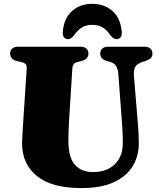

<svg xmlns="http://www.w3.org/2000/svg" viewBox="-20 -938 808 978"><path d="M601.5 -310 583 -558.5Q581 -586.5 571.2 -601.8Q561.5 -617 541 -622.5L526.5 -626.5Q490.5 -636 490.5 -665.5Q490.5 -681 501 -690.5Q511.5 -700 530.5 -700H716Q735.5 -700 746 -690.5Q756.5 -681 756.5 -665.5Q756.5 -650 747.5 -641.5Q738.5 -633 720 -627L706 -622.5Q677.5 -613.5 668.8 -597Q660 -580.5 662 -553L682 -312.5Q687 -262 687 -207.5Q687 -143 655.8 -91.5Q624.5 -40 560 -10Q495.5 20 394.5 20Q243 20 167.8 -41.5Q92.5 -103 92.5 -207Q92.5 -220 93.8 -243.8Q95 -267.5 98.5 -322.5L116 -588.5Q117 -603 111.2 -610.5Q105.5 -618 87.5 -622L68 -626.5Q31.5 -635 31.5 -665.5Q31.5 -681 42 -690.5Q52.5 -700 72 -700H390Q409.5 -700 420 -690.5Q430.5 -681 430.5 -665.5Q430.5 -636 394 -627L373.5 -622Q350 -616.5 348.5 -589L331.5 -319.5Q329.5 -289 329 -263.2Q328.5 -237.5 328.5 -220Q328.5 -135.5 361.8 -98.5Q395 -61.5 453.5 -61.5Q523.5 -61.5 564.5 -101.2Q605.5 -141 605.5 -210Q605.5 -245.5 604.2 -267.8Q603 -290 601.5 -310ZM450 -811.5Q418 -811.5 396.8 -797.8Q375.5 -784 357 -758Q341.5 -738.5 326.5 -738.5Q312.5 -738.5 305.2 -749Q298 -759.5 300 -776.5Q305.5 -845 347 -881.8Q388.5 -918.5 450 -918.5Q511.5 -918.5 553 -881.8Q594.5 -845 600 -776.5Q602 -759.5 594.8 -749Q587.5 -738.5 573 -738.5Q558 -738.5 543 -758Q524.5 -785.5 502.5 -798.5Q480.5 -811.5 450 -811.5Z"/></svg>

Font: Fraunces 9pt S000 Black
Style: Regular
Weight: 900
Version: Version 1.000; ttfautohint (v1.8.3)